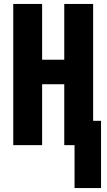

<svg xmlns="http://www.w3.org/2000/svg" viewBox="-20 -734 540 971"><path d="M357 217H491V-123H451V-714H305V-432H193V-714H47V0H193V-308H305V0H357Z"/></svg>

Font: Noto Sans Mono ExtraCondensed ExtraBold
Style: Regular
Weight: 800
Width: 2
Designer: Monotype Design Team
Foundry: Monotype Imaging Inc.
Version: Version 2.014